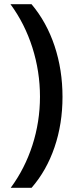

<svg xmlns="http://www.w3.org/2000/svg" viewBox="-20 -734 357 912"><path d="M276.9 -273.9Q276.9 -145.5 239 -34.7Q201.2 76.2 129.9 158.2H30.8Q98.1 66.9 134 -44.4Q169.9 -155.8 169.9 -274.9Q169.9 -394.5 133.8 -508.1Q97.7 -621.6 29.8 -713.9H129.9Q201.7 -628.4 239.3 -515.4Q276.9 -402.3 276.9 -273.9Z"/></svg>

Font: f2_44652          
Style: Regular
Weight: 600
Foundry: Ascender Corporation
Version: Version 1.10